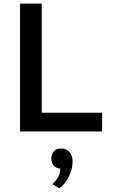

<svg xmlns="http://www.w3.org/2000/svg" viewBox="-20 -728 624 1063"><path d="M545 0H91V-708H211V-104H545ZM314 205Q292 205 278 189.5Q264 174 264 150Q264 125 278.5 109.5Q293 94 318 94Q347 94 364.5 114Q382 134 382 166Q382 208 361 250Q340 292 308 315L270 291Q314 252 314 205Z"/></svg>

Font: Metropolitano Medium
Style: Regular
Weight: 500
Designer: Fonts by Alex Slobzheninov & Chris M. Simpson / Changes by Cristiano Sobral
Foundry: Fonts by Alex Slobzheninov & Chris M. Simpson / Changes by Cristiano Sobral
Version: Version 1.00;August 30, 2020;FontCreator 13.0.0.2681 64-bit